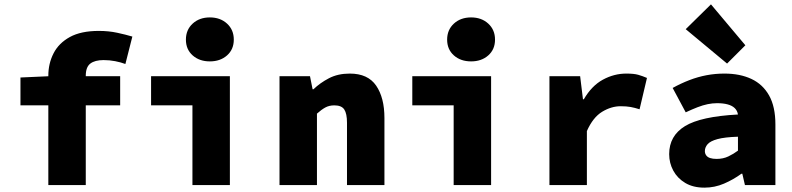

<svg xmlns="http://www.w3.org/2000/svg" viewBox="-20 -850 3640 882"><path d="M202 0V-502Q202 -558 226 -605Q250 -652 301 -680Q352 -708 434 -708Q479 -708 518.5 -699.5Q558 -691 588 -682L556 -556Q535 -564 509 -569Q483 -574 456 -574Q416 -574 395 -558Q374 -542 374 -502V0ZM74 -366V-494L208 -500H532V-366Z M864 0V-366H674V-500H1036V0ZM944 -568Q896 -568 865 -595.5Q834 -623 834 -668Q834 -713 865 -741.5Q896 -770 944 -770Q992 -770 1023 -741.5Q1054 -713 1054 -668Q1054 -623 1023 -595.5Q992 -568 944 -568Z M1264 0V-500H1404L1416 -440H1420Q1450 -469 1491 -490.5Q1532 -512 1587 -512Q1670 -512 1708 -456.5Q1746 -401 1746 -308V0H1574V-286Q1574 -328 1561.5 -347Q1549 -366 1516 -366Q1492 -366 1474 -356Q1456 -346 1436 -328V0Z M2064 0V-366H1874V-500H2236V0ZM2144 -568Q2096 -568 2065 -595.5Q2034 -623 2034 -668Q2034 -713 2065 -741.5Q2096 -770 2144 -770Q2192 -770 2223 -741.5Q2254 -713 2254 -668Q2254 -623 2223 -595.5Q2192 -568 2144 -568Z M2504 0V-500H2645L2658 -394H2662Q2698 -456 2749.5 -484Q2801 -512 2857 -512Q2892 -512 2911.5 -506.5Q2931 -501 2952 -492L2918 -348Q2896 -355 2877 -358.5Q2858 -362 2831 -362Q2788 -362 2746 -336.5Q2704 -311 2676 -248V0Z M3216 12Q3164 12 3128 -9.5Q3092 -31 3073 -66Q3054 -101 3054 -142Q3054 -226 3126.5 -270.5Q3199 -315 3370 -324Q3367 -342 3355 -353.5Q3343 -365 3322.5 -370.5Q3302 -376 3274 -376Q3253 -376 3231 -371.5Q3209 -367 3184.5 -357.5Q3160 -348 3130 -334L3070 -446Q3108 -467 3147 -482Q3186 -497 3226 -504.5Q3266 -512 3308 -512Q3379 -512 3431.5 -487.5Q3484 -463 3513 -411.5Q3542 -360 3542 -278V0H3402L3390 -52H3386Q3349 -25 3306 -6.5Q3263 12 3216 12ZM3272 -120Q3302 -120 3326 -131.5Q3350 -143 3370 -158V-222Q3309 -220 3276 -211Q3243 -202 3230.5 -187.5Q3218 -173 3218 -156Q3218 -145 3224 -136.5Q3230 -128 3242 -124Q3254 -120 3272 -120ZM3320 -558 3130 -716 3246 -830 3404 -642Z"/></svg>

Font: Source Code Pro ExtraLight Black
Style: Regular
Weight: 900
Monospace: yes
Version: Version 1.018;hotconv 1.0.116;makeotfexe 2.5.65601